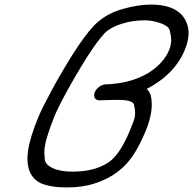

<svg xmlns="http://www.w3.org/2000/svg" viewBox="-20 -820 845 840"><path d="M271 0Q201 0 157 -19Q100 -48 100 -126Q100 -143 103 -162Q112 -222 148 -308Q164 -347 207 -426.5Q250 -506 300 -585Q350 -664 392 -709Q442 -759 512.5 -779.5Q583 -800 639 -800Q766 -800 797 -719Q805 -698 805 -675Q805 -642 789 -603Q745 -495 622 -431Q633 -421 639 -404Q644 -385 644 -363Q644 -311 616 -244Q595 -193 568 -149Q508 -53 393 -17Q341 0 271 0ZM300 -69Q357 -70 395 -82H396Q444 -98 468 -120Q510 -157 547 -246Q551 -256 564 -289Q571 -306 571 -327Q571 -344 566 -363Q560 -383 496 -383Q462 -383 415 -381Q401 -381 395 -391Q392 -396 392 -403Q392 -409 394 -415Q400 -430 413.5 -440Q427 -450 443 -451Q548 -454 626 -499Q694 -540 720 -601Q729 -624 729 -647Q729 -661 723 -686Q717 -711 661 -725H660Q639 -731 611 -731Q559 -731 511 -715.5Q463 -700 439 -676Q405 -640 359.5 -568Q314 -496 273 -421Q232 -346 217 -308Q200 -267 186 -221Q174 -183 174 -151Q174 -145 176 -122.5Q178 -100 210.5 -84.5Q243 -69 300 -69Z"/></svg>

Font: Bubblez Graffiti
Style: Italic
Weight: 400
Italic angle: -22.5°
Designer: GGBotNet
Foundry: GGBotNet
Version: 1.00